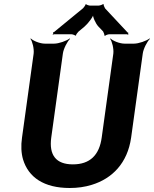

<svg xmlns="http://www.w3.org/2000/svg" viewBox="-20 -929 769 959"><path d="M344 -108C260 -108 224 -154 236 -242L294 -661C297 -685 316 -722 330 -735L328 -737C313 -725 274 -711 250 -711H204C180 -711 145 -725 134 -737L132 -735C142 -722 151 -685 148 -661L90 -242C84 -201 86 -164 95 -133C122 -43 200 10 328 10C367 10 404 5 439 -6C540 -37 617 -114 635 -242L693 -661C696 -685 715 -722 729 -735L727 -737C712 -725 673 -711 649 -711H602C578 -711 543 -725 532 -737L530 -735C540 -722 549 -685 546 -661L488 -242C476 -154 429 -108 344 -108ZM618 -766 505 -887C503 -891 496 -904 498 -907L495 -909C492 -905 477 -901 472 -901H430C425 -901 412 -905 410 -908L407 -907C408 -904 398 -891 395 -888L250 -769C249 -768 247 -768 246 -768L245 -765C245 -764 246 -763 246 -762C246 -760 244 -758 243 -757L244 -755C245 -756 248 -758 250 -758H336C341 -758 354 -754 356 -751L360 -752C358 -755 369 -768 372 -771L403 -797C420 -812 446 -845 448 -861H444C442 -845 458 -811 471 -797L495 -772C497 -768 503 -755 501 -752L505 -750C507 -754 522 -758 527 -758H616C617 -758 617 -756 618 -755L622 -758C621 -759 619 -760 619 -761C619 -762 621 -762 622 -763L620 -766Z"/></svg>

Font: Asimov
Style: EdgeIt
Weight: 500
Designer: Google
Version: Version 2.000980: 2014